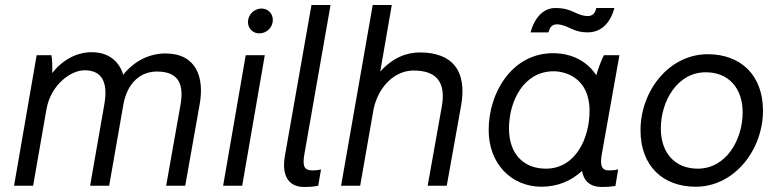

<svg xmlns="http://www.w3.org/2000/svg" viewBox="-20 -740 3112 765"><path d="M36 0H112L165 -304C183 -405 264 -460 317 -460C393 -460 409 -403 396 -326L339 0H415L472 -326C488 -410 540 -455 605 -455C699 -455 712 -396 699 -321L642 0H718L776 -327C794 -431 763 -527 639 -527C578 -527 516 -499 471 -442C455 -495 414 -532 345 -532C285 -532 229 -501 188 -449C189 -479 188 -501 185 -520H126Z M869 0H945L1035 -520H959ZM1013 -607C1041 -607 1067 -629 1067 -661C1067 -686 1048 -706 1022 -706C994 -706 968 -683 968 -652C968 -627 987 -607 1013 -607Z M1192 5C1213 5 1228 4 1248 0L1259 -65C1247 -62 1236 -61 1225 -61C1190 -61 1185 -80 1193 -127L1297 -720H1221L1115 -118C1102 -42 1128 5 1192 5Z M1339 0H1415L1469 -308C1490 -399 1555 -459 1628 -459C1719 -459 1758 -413 1740 -314L1684 0H1760L1817 -318C1842 -456 1784 -531 1653 -531C1598 -531 1544 -509 1495 -455L1541 -720H1465Z M2378 5C2398 5 2413 4 2432 1L2443 -65C2431 -62 2420 -61 2407 -61C2379 -61 2369 -77 2378 -127L2448 -520H2386C2374 -495 2363 -466 2356 -440C2320 -495 2260 -528 2183 -528C2022 -528 1927 -373 1927 -222C1927 -88 2017 4 2138 4C2201 4 2256 -19 2299 -59C2306 -18 2332 5 2378 5ZM2186 -456C2230 -456 2329 -432 2329 -298C2329 -190 2274 -68 2155 -68C2064 -68 2008 -129 2008 -228C2008 -338 2067 -456 2186 -456ZM2094 -611H2165C2170 -629 2178 -643 2199 -643C2219 -643 2238 -634 2253 -627C2276 -616 2295 -611 2321 -611C2374 -611 2411 -646 2428 -708H2356C2351 -686 2340 -676 2322 -676C2305 -676 2290 -681 2269 -691C2246 -702 2225 -708 2192 -708C2146 -708 2110 -671 2094 -611Z M2752 4C2907 4 3020 -144 3020 -299C3020 -443 2929 -524 2800 -524C2645 -524 2532 -377 2532 -221C2532 -77 2623 4 2752 4ZM2760 -68C2669 -68 2613 -131 2613 -228C2613 -336 2678 -452 2792 -452C2883 -452 2939 -389 2939 -292C2939 -184 2874 -68 2760 -68Z"/></svg>

Font: Fixel Text 20240404
Style: Italic
Weight: 400
Width: 4
Italic angle: -10°
Designer: AlfaBravo + MacPaw
Foundry: Kyrylo Tkachov, Marchela Mozhyna, Serhii Makarenko, Maria Weinstein, Zakhar Kryvoshyya
Version: Version 1.211;Glyphs 3.2 (3225)